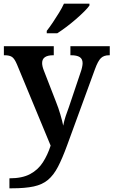

<svg xmlns="http://www.w3.org/2000/svg" viewBox="-20 -786 614 1039"><path d="M31 179Q100 179 143 156Q186 133 212 92.5Q238 52 254 2L72 -437Q59 -468 45.5 -477.5Q32 -487 5 -487H1V-536H271V-487H268Q208 -487 208 -445Q208 -428 217 -405L283 -235Q296 -203 307 -165.5Q318 -128 322 -106Q327 -132 335.5 -158Q344 -184 353 -207L417 -397Q421 -408 424 -421.5Q427 -435 427 -444Q427 -467 411.5 -477Q396 -487 365 -487H361V-536H574V-487H570Q542 -487 526 -471.5Q510 -456 494 -412L343 1Q317 72 293.5 117Q270 162 239.5 187.5Q209 213 162.5 223Q116 233 45 233H31ZM233 -619Q248 -638 265.5 -664Q283 -690 299.5 -717Q316 -744 326 -766H464V-756Q455 -743 435 -723Q415 -703 389.5 -681Q364 -659 338 -639.5Q312 -620 290 -606H233Z"/></svg>

Font: Noto Serif Malayalam SemiBold
Style: Regular
Weight: 600
Designer: Indian type Foundry, Jelle Bosma, Monotype Design Team
Foundry: Monotype Imaging Inc.
Version: Version 2.104; ttfautohint (v1.8.4.7-5d5b)